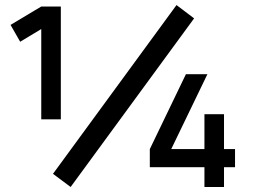

<svg xmlns="http://www.w3.org/2000/svg" viewBox="-20 -746 1075 766"><path d="M261.8 0 191.4 -52.5 684.2 -725.8 754.4 -672.7ZM144.6 -270V-630.1L60.5 -579.4L22.1 -646.6L144.6 -720H222.7V-270ZM795.6 0V-78.9H577.7V-151.2L721.7 -450H807.5L663.1 -151.2H795.6V-290.5H873.7V-151.2H917.7V-78.9H873.7V0Z"/></svg>

Font: Vela Sans GX ExtLt
Style: Regular
Weight: 200
Designer: Principal design: Mikhail Sharanda - project Manrope.
Design modification: Ravid Balaliev
Foundry: Mikhail Sharanda
Version: Version 1.001